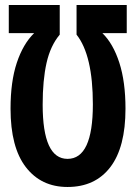

<svg xmlns="http://www.w3.org/2000/svg" viewBox="-20 -734 540 765"><path d="M285 -714V-596Q350 -514 350 -318Q350 -101 249 -101Q150 -101 150 -317Q150 -415 165.5 -483.5Q181 -552 218 -596V-714H15V-602H116Q72 -559 47 -484Q22 -409 22 -301Q22 -147 83 -68Q144 11 249 11Q359 11 419.5 -68Q480 -147 480 -301Q480 -408 455.5 -484Q431 -560 388 -602H485V-714Z"/></svg>

Font: Noto Sans Mono UI Condensed
Style: Bold
Weight: 700
Width: 3
Designer: Monotype Design team
Foundry: Monotype Imaging Inc.
Version: 1.000